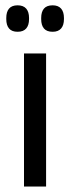

<svg xmlns="http://www.w3.org/2000/svg" viewBox="-20 -684 256 704"><path d="M68 0V-488H149V0ZM44.5 -567.5Q23.5 -567.5 13.2 -579.5Q3 -591.5 3 -614V-618Q3 -640.5 13.2 -652.5Q23.5 -664.5 44.5 -664.5Q65.5 -664.5 76 -652.5Q86.5 -640.5 86.5 -618V-614Q86.5 -591.5 76 -579.5Q65.5 -567.5 44.5 -567.5ZM173 -567.5Q151.5 -567.5 141.2 -579.5Q131 -591.5 131 -614V-618Q131 -640.5 141.2 -652.5Q151.5 -664.5 173 -664.5Q193.5 -664.5 204 -652.5Q214.5 -640.5 214.5 -618V-614Q214.5 -591.5 204 -579.5Q193.5 -567.5 173 -567.5Z"/></svg>

Font: Anek Bangla Medium
Style: Regular
Weight: 400
Version: Version 1.003